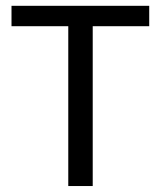

<svg xmlns="http://www.w3.org/2000/svg" viewBox="-20 -624 540 644"><path d="M18.6 -604.5H480.5V-536.1H291V0H209V-536.1H18.6Z"/></svg>

Font: BabelStone Flags PUA
Style: Regular
Weight: 400
Designer: Andrew West
Foundry: BabelStone
Version: Version 4.12